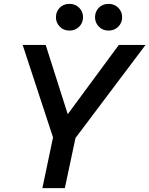

<svg xmlns="http://www.w3.org/2000/svg" viewBox="-20 -972 772 992"><path d="M541 -814Q510 -814 490.5 -834.5Q471 -855 471 -883Q471 -912 490.5 -932Q510 -952 541 -952Q571 -952 591 -932Q611 -912 611 -883Q611 -854 591 -834Q571 -814 541 -814ZM339 -814Q308 -814 288.5 -834.5Q269 -855 269 -883Q269 -912 288.5 -932Q308 -952 339 -952Q369 -952 389 -932Q409 -912 409 -883Q409 -854 389 -834Q369 -814 339 -814ZM199 0 254 -262 97 -740H216L330 -382L594 -740H732L370 -259L315 0Z"/></svg>

Font: Be Vietnam Pro Medium
Style: Italic
Weight: 500
Italic angle: -12°
Designer: Lam Bao, Tony Le, Vietanh Nguyen
Foundry: Yellow Type Foundry
Version: Version 1.002; ttfautohint (v1.8.3)